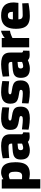

<svg xmlns="http://www.w3.org/2000/svg" viewBox="1362 -1918 760 3523"><g transform="rotate(-90 1741.5 -156.0)"><path d="M44 204V-503H213L215 -474Q228 -483 247 -492.5Q266 -502 289.5 -508.5Q313 -515 335 -515Q404 -515 446.5 -485Q489 -455 508 -396.5Q527 -338 527 -251Q527 -160 505.5 -102Q484 -44 436 -16Q388 12 308 12Q286 12 259 7.5Q232 3 215 0V204ZM274 -129Q305 -129 322 -144Q339 -159 346 -187.5Q353 -216 353 -256Q353 -324 335.5 -349Q318 -374 284 -374Q274 -374 261 -371Q248 -368 236 -364Q224 -360 215 -356V-134Q224 -133 240.5 -131Q257 -129 274 -129Z M745 12Q660 12 618 -28Q576 -68 576 -152Q576 -212 598.5 -244Q621 -276 664 -289Q707 -302 767 -305L868 -312V-334Q868 -359 852.5 -369Q837 -379 809 -379Q779 -379 741 -377Q703 -375 667 -372Q631 -369 604 -366L599 -485Q627 -492 665.5 -499Q704 -506 746 -510.5Q788 -515 825 -515Q892 -515 940.5 -500Q989 -485 1014.5 -448Q1040 -411 1040 -344V-132Q1043 -123 1053.5 -117Q1064 -111 1076 -109L1073 4Q1057 5 1039 7Q1021 9 1005.5 9Q990 9 980 8Q950 7 930 -3.5Q910 -14 901 -24Q886 -17 861 -8.5Q836 0 806 6Q776 12 745 12ZM789 -110Q804 -110 818.5 -113.5Q833 -117 846.5 -122Q860 -127 868 -131V-213L795 -206Q771 -204 759.5 -191.5Q748 -179 748 -157Q748 -135 758 -122.5Q768 -110 789 -110Z M1334 12Q1293 12 1252.5 8Q1212 4 1178.5 -1.5Q1145 -7 1124 -12L1129 -133Q1155 -130 1188.5 -126Q1222 -122 1254.5 -119.5Q1287 -117 1308 -117Q1331 -117 1345.5 -120Q1360 -123 1367 -131Q1374 -139 1374 -152Q1374 -163 1366.5 -169Q1359 -175 1339 -180Q1319 -185 1280 -190Q1224 -198 1188.5 -214.5Q1153 -231 1136.5 -262Q1120 -293 1120 -344Q1120 -411 1148 -448Q1176 -485 1223.5 -500Q1271 -515 1329 -515Q1369 -515 1408.5 -511.5Q1448 -508 1481.5 -502.5Q1515 -497 1536 -492L1531 -367Q1505 -370 1471 -373.5Q1437 -377 1405 -379Q1373 -381 1351 -381Q1333 -381 1319.5 -378Q1306 -375 1299 -368.5Q1292 -362 1292 -350Q1292 -341 1298.5 -335Q1305 -329 1324 -324.5Q1343 -320 1380 -315Q1441 -307 1478 -290Q1515 -273 1531 -241.5Q1547 -210 1547 -157Q1547 -95 1522.5 -58Q1498 -21 1450.5 -4.5Q1403 12 1334 12Z M1815 12Q1774 12 1733.5 8Q1693 4 1659.5 -1.5Q1626 -7 1605 -12L1610 -133Q1636 -130 1669.5 -126Q1703 -122 1735.5 -119.5Q1768 -117 1789 -117Q1812 -117 1826.5 -120Q1841 -123 1848 -131Q1855 -139 1855 -152Q1855 -163 1847.5 -169Q1840 -175 1820 -180Q1800 -185 1761 -190Q1705 -198 1669.5 -214.5Q1634 -231 1617.5 -262Q1601 -293 1601 -344Q1601 -411 1629 -448Q1657 -485 1704.5 -500Q1752 -515 1810 -515Q1850 -515 1889.5 -511.5Q1929 -508 1962.5 -502.5Q1996 -497 2017 -492L2012 -367Q1986 -370 1952 -373.5Q1918 -377 1886 -379Q1854 -381 1832 -381Q1814 -381 1800.5 -378Q1787 -375 1780 -368.5Q1773 -362 1773 -350Q1773 -341 1779.5 -335Q1786 -329 1805 -324.5Q1824 -320 1861 -315Q1922 -307 1959 -290Q1996 -273 2012 -241.5Q2028 -210 2028 -157Q2028 -95 2003.5 -58Q1979 -21 1931.5 -4.5Q1884 12 1815 12Z M2244 12Q2159 12 2117 -28Q2075 -68 2075 -152Q2075 -212 2097.5 -244Q2120 -276 2163 -289Q2206 -302 2266 -305L2367 -312V-334Q2367 -359 2351.5 -369Q2336 -379 2308 -379Q2278 -379 2240 -377Q2202 -375 2166 -372Q2130 -369 2103 -366L2098 -485Q2126 -492 2164.5 -499Q2203 -506 2245 -510.5Q2287 -515 2324 -515Q2391 -515 2439.5 -500Q2488 -485 2513.5 -448Q2539 -411 2539 -344V-132Q2542 -123 2552.5 -117Q2563 -111 2575 -109L2572 4Q2556 5 2538 7Q2520 9 2504.5 9Q2489 9 2479 8Q2449 7 2429 -3.5Q2409 -14 2400 -24Q2385 -17 2360 -8.5Q2335 0 2305 6Q2275 12 2244 12ZM2288 -110Q2303 -110 2317.5 -113.5Q2332 -117 2345.5 -122Q2359 -127 2367 -131V-213L2294 -206Q2270 -204 2258.5 -191.5Q2247 -179 2247 -157Q2247 -135 2257 -122.5Q2267 -110 2288 -110Z M2635 0V-503H2806V-449Q2822 -462 2844.5 -476.5Q2867 -491 2892 -502Q2917 -513 2939 -516V-353Q2918 -351 2893 -343Q2868 -335 2845.5 -325Q2823 -315 2806 -307V0Z M3212 12Q3124 12 3072 -15.5Q3020 -43 2997.5 -100Q2975 -157 2975 -244Q2975 -335 3001.5 -395Q3028 -455 3082 -485Q3136 -515 3219 -515Q3338 -515 3398.5 -459Q3459 -403 3459 -282L3451 -198H3148Q3149 -158 3166 -138.5Q3183 -119 3225 -119Q3257 -119 3296.5 -120.5Q3336 -122 3375.5 -124Q3415 -126 3442 -128L3446 -13Q3420 -8 3380 -2Q3340 4 3296 8Q3252 12 3212 12ZM3147 -299H3287Q3287 -350 3271 -370.5Q3255 -391 3219 -391Q3194 -391 3178 -382Q3162 -373 3155 -352.5Q3148 -332 3147 -299Z"/></g></svg>

Font: Cairo Play Black
Style: Regular
Weight: 900
Version: Version 3.119